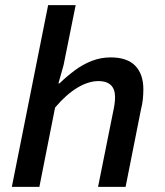

<svg xmlns="http://www.w3.org/2000/svg" viewBox="-20 -726 640 746"><path d="M26 0 167 -706H274L227 -473L207 -402H211Q239 -429 270.5 -452.5Q302 -476 337 -489.5Q372 -503 410 -503Q474 -503 505.5 -470.5Q537 -438 537 -379Q537 -360 535 -340.5Q533 -321 528 -302L468 0H361L419 -289Q423 -307 425 -321Q427 -335 427 -349Q427 -380 410.5 -395.5Q394 -411 363 -411Q323 -411 279.5 -384.5Q236 -358 194 -308L133 0Z"/></svg>

Font: Source Code Pro ExtraLight SemiBold
Style: Italic
Weight: 600
Italic angle: -11°
Monospace: yes
Version: Version 1.016;hotconv 1.0.116;makeotfexe 2.5.65601